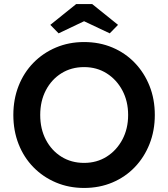

<svg xmlns="http://www.w3.org/2000/svg" viewBox="-20 -920 833 950"><path d="M396 10Q321 10 257 -17Q193 -44 145.5 -92.5Q98 -141 72 -207Q46 -273 46 -351Q46 -429 72 -495Q98 -561 145.5 -609.5Q193 -658 257 -685Q321 -712 396 -712Q472 -712 536 -685Q600 -658 647 -609Q694 -560 720 -494.5Q746 -429 746 -351Q746 -274 720 -208Q694 -142 647 -93Q600 -44 536 -17Q472 10 396 10ZM396 -114Q459 -114 508 -145Q557 -176 585.5 -229.5Q614 -283 614 -351Q614 -419 585.5 -472.5Q557 -526 508 -557Q459 -588 396 -588Q333 -588 284 -557.5Q235 -527 207 -473.5Q179 -420 179 -351Q179 -282 207 -228.5Q235 -175 284 -144.5Q333 -114 396 -114ZM270 -755 229 -797 357 -900H436L564 -797L523 -755L396 -815Z"/></svg>

Font: Lexend Deca Medium
Style: Regular
Weight: 500
Designer: Bonnie Shaver-Troup, Thomas Jockin
Foundry: Lexend
Version: Version 1.008; ttfautohint (v1.8.4.7-5d5b)